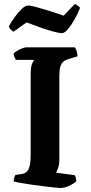

<svg xmlns="http://www.w3.org/2000/svg" viewBox="-20 -941 456 961"><path d="M282.5 0Q275.5 0 252.2 -2.5Q229 -5 198.2 -8.8Q167.5 -12.5 136.2 -17Q105 -21.5 81.2 -25.8Q57.5 -30 48.5 -33Q48.5 -42 51.2 -51.5Q54 -61 57.5 -65.5L86.5 -69.5Q104 -72 114 -81.8Q124 -91.5 128.8 -112.2Q133.5 -133 133.5 -167.5V-564.5Q133.5 -608.5 141.5 -624Q149.5 -639.5 151.5 -641.5H59.5Q57 -646 53 -653.8Q49 -661.5 48 -673Q54 -679.5 66.2 -686.8Q78.5 -694 91.2 -699Q104 -704 109.5 -704H354.5Q358.5 -698.5 363 -687.5Q367.5 -676.5 368 -659L324.5 -646Q308.5 -641.5 298 -633.2Q287.5 -625 282.2 -608.2Q277 -591.5 277 -560V-143Q277 -118.5 271.2 -101Q265.5 -83.5 259.5 -77L354.5 -64Q356.5 -61 359.2 -51.2Q362 -41.5 362 -33Q346.5 -20 324 -10Q301.5 0 282.5 0ZM290 -775Q276.9 -775 246.3 -783.2Q215.7 -791.5 179.7 -804.2Q143.7 -817 113.1 -829L48.3 -782.5Q42.5 -785 35 -791.8Q27.6 -798.5 24 -808.5Q36.2 -831 53.7 -855.5Q71.3 -880 89.3 -896.8Q107.3 -913.5 119.9 -913.5Q133.4 -913.5 164.2 -905Q195 -896.5 231.7 -885Q268.4 -873.5 298.5 -862.5L354.3 -921Q361.5 -917.5 368.3 -913.2Q375 -909 380.9 -902Q370.5 -874.5 353.9 -845Q337.2 -815.5 320.1 -795.2Q303 -775 290 -775Z"/></svg>

Font: Texturina Medium
Style: Regular
Weight: 500
Designer: Guillermo Torres Carreño
Foundry: Omnibus-Type
Version: Version 1.003